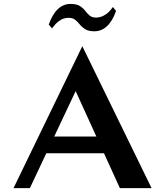

<svg xmlns="http://www.w3.org/2000/svg" viewBox="-20 -978 858 998"><path d="M50.2 0 407.9 -737.9 767.9 0H603.1L362.6 -528L380 -518.8L135.2 0ZM163.2 -181.4 200.3 -268.2H544.4L578.2 -181.4ZM470.6 -815.4Q440 -815.4 423.1 -826.1Q406.1 -836.7 395 -850.5Q383.8 -864.3 371.1 -874.9Q358.3 -885.4 335.9 -885.4Q325.9 -885.4 312.9 -882Q299.9 -878.6 284.4 -867Q268.8 -855.4 250.3 -830.6L233.4 -850.3Q252.6 -904.3 280.9 -930.9Q309.2 -957.6 346.9 -957.6Q378.2 -957.6 395.1 -946.9Q411.9 -936.2 422.6 -922.1Q433.4 -907.9 445.8 -897.2Q458.2 -886.6 480.6 -886.6Q488.7 -886.6 502.2 -890Q515.7 -893.4 532.5 -905.1Q549.3 -916.8 566.8 -941.6L583.4 -921.2Q564.2 -867.4 535.6 -841.4Q507 -815.4 470.6 -815.4Z"/></svg>

Font: Russolo 10pt ExtraLight
Style: Regular
Weight: 200
Designer: Micah Stupak-Hahn
Version: Version 1.000